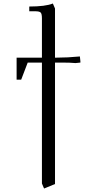

<svg xmlns="http://www.w3.org/2000/svg" viewBox="-20 -766 495 1089"><path d="M74.2 -314V-439H217.8V-662.1Q217.8 -687.5 210.7 -694.8Q203.6 -702.1 179.2 -702.1H146V-729Q237.8 -729 279.8 -746.1L292 -717.8V-439H299.8Q363.3 -439 433.1 -445.8L436 -418V-411.1L408.2 -408.2Q378.4 -411.1 331.1 -411.1H292V277.8L230 303.2L217.8 274.9V-411.1H137.2L100.1 -314Z"/></svg>

Font: Dihjauti
Style: Regular
Weight: 400
Designer: T. Christopher White
Version: Version 3.0.0